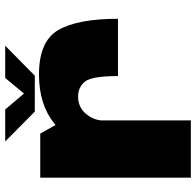

<svg xmlns="http://www.w3.org/2000/svg" viewBox="-28 -744 771 756"><g transform="rotate(-90 358.0 -365.5)"><path d="M437 -287H662.5Q662.5 -445 618.5 -521.5Q574.5 -598 443 -598Q325 -598 250 -537.5Q175 -477 175 -386.5L261.5 -340Q261.5 -381 287.8 -412.5Q314 -444 356.5 -444Q393 -444 415 -417.2Q437 -390.5 437 -287ZM37 0H262.5V-500.5L210.5 -593H37ZM297 -614.5H438.5L556.5 -731H429.5L368 -657L305.5 -731H179.5Z"/></g></svg>

Font: Anybody UltraCondensed Thin Black
Style: Regular
Weight: 900
Version: Version 1.111